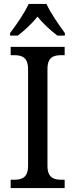

<svg xmlns="http://www.w3.org/2000/svg" viewBox="-20 -951 381 971"><path d="M31 -784V-771H70C104 -797 142 -832 170 -867C197 -832 236 -797 270 -771H308V-784C280 -822 235 -886 215 -931H125C105 -886 60 -822 31 -784ZM34 0H307V-42H292C252 -42 220 -52 220 -113V-601C220 -663 251 -672 292 -672H307V-714H34V-672H50C89 -672 122 -663 122 -601V-113C122 -51 89 -42 50 -42H34Z"/></svg>

Font: Noto Serif Sinhala SemiCondensed
Style: Regular
Weight: 400
Width: 4
Designer: Jelle Bosma - Monotype Design Team
Foundry: Monotype Imaging Inc.
Version: Version 2.007